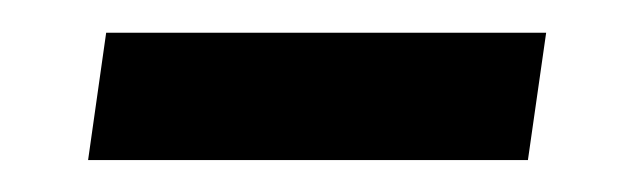

<svg xmlns="http://www.w3.org/2000/svg" viewBox="-20 -365 383 119"><path d="M318.5 -344.7 307.2 -265.8H34.6L45.8 -344.7Z"/></svg>

Font: Pathway Extreme 8pt Thin
Style: Italic
Weight: 100
Italic angle: -8°
Designer: Eduardo Rodriguez Tunni
Foundry: Eduardo Rodriguez Tunni
Version: Version 1.000